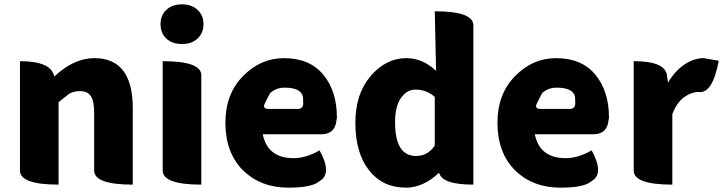

<svg xmlns="http://www.w3.org/2000/svg" viewBox="-20 -851 3333 885"><path d="M250 0Q72 0 72 -65V-569Q217 -569 230 -498Q320 -583 415 -583Q592 -583 592 -352V0Q414 0 414 -65V-330Q414 -387 398 -409Q383 -431 348 -431Q320 -431 299 -419L250 -380V0Z M908 0Q730 0 730 -65V-569Q908 -569 908 -504V0ZM819 -648Q774 -648 747 -673Q720 -698 720 -740Q720 -781 747 -806Q774 -831 819 -831Q863 -831 890 -806Q918 -781 918 -740Q918 -698 890 -673Q863 -648 819 -648Z M1309 14Q1182 14 1100 -66Q1019 -147 1019 -285Q1019 -418 1100 -500Q1181 -583 1289 -583Q1407 -583 1470 -507Q1533 -431 1533 -309L1531 -297Q1525 -232 1460 -232H1191Q1214 -122 1333 -122Q1391 -122 1453 -158Q1512 -51 1454 -17Q1421 14 1309 14ZM1201 -375Q1188 -349 1217 -349H1353Q1382 -349 1377 -387Q1382 -447 1292 -447Q1253 -447 1225 -422Z M1851 14Q1744 14 1681 -66Q1618 -146 1618 -285Q1618 -418 1688 -500Q1759 -583 1853 -583Q1929 -583 1990 -524L1984 -799Q2162 -799 2162 -734V0Q2017 0 2004 -55Q1931 14 1851 14ZM1898 -132Q1952 -132 1984 -180V-404Q1947 -438 1895 -438Q1855 -438 1828 -399Q1801 -361 1801 -287Q1801 -132 1898 -132Z M2563 14Q2436 14 2354 -66Q2273 -147 2273 -285Q2273 -418 2354 -500Q2435 -583 2543 -583Q2661 -583 2724 -507Q2787 -431 2787 -309L2785 -297Q2779 -232 2714 -232H2445Q2468 -122 2587 -122Q2645 -122 2707 -158Q2766 -51 2708 -17Q2675 14 2563 14ZM2455 -375Q2442 -349 2471 -349H2607Q2636 -349 2631 -387Q2636 -447 2546 -447Q2507 -447 2479 -422Z M3079 0Q2901 0 2901 -65V-569Q3046 -569 3054 -504L3059 -470Q3092 -525 3135 -554Q3179 -583 3224 -583L3293 -571Q3264 -418 3201 -427Q3166 -427 3132 -402Q3099 -377 3079 -325V0Z"/></svg>

Font: Swei Half Moon CJK SC
Style: Black
Weight: 900
Version: Version 2.071